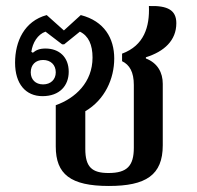

<svg xmlns="http://www.w3.org/2000/svg" viewBox="-20 -607 654 637"><path d="M341 10C464 10 520 -26 520 -125V-329C520 -366 503 -398 464 -413V-417C525 -436 565 -473 565 -530C565 -573 537 -589 474 -587C477 -518 458 -456 385 -429V-404C410 -392 424 -368 424 -325V-117C424 -57 402 -33 340 -33C285 -33 263 -53 263 -113V-238C328 -276 359 -346 359 -413C359 -480 326 -537 248 -557L192 -506L135 -557C61 -537 30 -470 30 -399C30 -329 65 -288 121 -288C178 -288 208 -323 208 -369C208 -418 176 -446 131 -446C111 -446 100 -441 89 -432L84 -435C88 -465 105 -493 131 -502L186 -460H193L245 -502C274 -488 287 -458 287 -416C287 -334 230 -281 165 -258V-121C165 -29 214 10 341 10ZM123 -327C98 -327 82 -343 82 -367C82 -392 98 -408 123 -408C148 -408 165 -392 165 -367C165 -343 148 -327 123 -327Z"/></svg>

Font: Noto Serif Thai Medium
Style: Regular
Weight: 500
Designer: Monotype Design Team
Foundry: Monotype Imaging Inc.
Version: Version 1.901;PS 001.901;hotconv 1.0.88;makeotf.lib2.5.64775